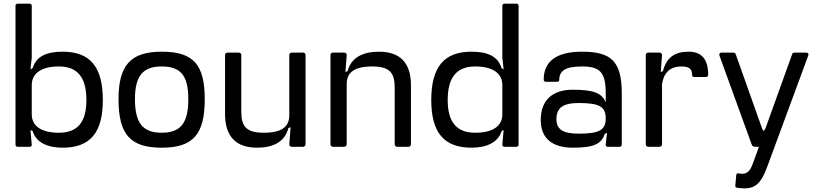

<svg xmlns="http://www.w3.org/2000/svg" viewBox="-20 -795 4434 1040"><path d="M142 -775H75C69 -775 64 -770 64 -765V-11C64 -5 69 0 75 0H142C148 0 153 -5 152 -11L145 -91L152 -87L157 -85C175 -23 238 5 319 5C469 5 537 -77 537 -253C537 -432 469 -515 319 -515C228 -515 175 -487 157 -426L152 -423L145 -419L152 -482V-765C152 -770 147 -775 142 -775ZM152 -176V-334C152 -397 203 -435 299 -435C400 -435 448 -376 448 -253C448 -133 400 -76 299 -76C203 -76 152 -113 152 -176Z M856 5C1028 5 1089 -69 1089 -258C1089 -446 1027 -515 856 -515C687 -515 622 -441 622 -258C622 -64 688 5 856 5ZM711 -258C711 -384 754 -435 856 -435C960 -435 1000 -384 1000 -258C1000 -129 959 -76 856 -76C753 -76 711 -129 711 -258Z M1635 -13V-497C1635 -505 1629 -510 1622 -510H1560C1553 -510 1547 -505 1547 -497V-171C1547 -109 1508 -76 1408 -76C1316 -76 1287 -109 1287 -189V-497C1287 -505 1281 -510 1274 -510H1212C1205 -510 1199 -505 1199 -497V-177C1199 -56 1258 5 1373 5C1458 5 1523 -26 1542 -101L1547 -103L1554 -106L1547 -13C1547 -5 1553 0 1560 0H1622C1629 0 1635 -6 1635 -13Z M1770 -497V-13C1770 -6 1776 0 1783 0H1845C1852 0 1858 -6 1858 -13V-340C1858 -401 1897 -435 1997 -435C2089 -435 2118 -402 2118 -321V-13C2118 -6 2124 0 2131 0H2193C2200 0 2206 -6 2206 -13V-333C2206 -455 2147 -515 2032 -515C1947 -515 1882 -484 1863 -410L1858 -408L1851 -404L1858 -497C1858 -505 1852 -510 1845 -510H1783C1776 -510 1770 -505 1770 -497Z M2779 -775H2712C2706 -775 2701 -770 2701 -765V-482L2708 -419L2701 -423L2697 -426C2678 -487 2626 -515 2534 -515C2385 -515 2316 -432 2316 -253C2316 -77 2385 5 2534 5C2615 5 2678 -23 2697 -85L2701 -87L2708 -91L2701 -11C2701 -5 2706 0 2712 0H2779C2784 0 2789 -5 2789 -11V-765C2789 -770 2784 -775 2779 -775ZM2405 -253C2405 -376 2454 -435 2554 -435C2651 -435 2701 -397 2701 -334V-176C2701 -113 2651 -76 2554 -76C2454 -76 2405 -133 2405 -253Z M3083 5C3196 5 3238 -15 3256 -70L3261 -72L3268 -76L3261 -11C3260 -5 3265 0 3271 0H3337C3343 0 3348 -5 3348 -11V-287C3348 -460 3294 -515 3134 -515C2995 -515 2925 -464 2925 -363C2925 -357 2930 -352 2936 -352H3000C3004 -352 3009 -355 3009 -360C3009 -412 3042 -435 3134 -435C3230 -435 3261 -403 3261 -290V-240C3241 -290 3197 -309 3083 -309C2972 -309 2909 -252 2909 -145C2909 -45 2972 5 3083 5ZM2994 -149C2994 -209 3027 -237 3115 -237C3229 -237 3261 -216 3261 -154C3261 -92 3229 -71 3115 -71C3027 -71 2994 -96 2994 -149Z M3478 -497V-13C3478 -6 3484 0 3491 0H3553C3560 0 3566 -6 3566 -13V-340C3575 -397 3606 -435 3671 -435C3714 -435 3729 -421 3729 -388C3729 -382 3734 -378 3739 -378H3805C3811 -378 3816 -383 3816 -389C3816 -474 3781 -515 3710 -515C3635 -515 3590 -484 3571 -410L3566 -408L3559 -404L3566 -497C3566 -505 3560 -510 3553 -510H3491C3484 -510 3478 -505 3478 -497Z M3877 -494 4050 -17C4055 -2 4059 0 4074 0H4091L4060 85C4042 136 4026 153 3979 144C3972 143 3969 147 3968 153L3963 210C3962 217 3966 221 3973 222C4063 235 4099 213 4140 97L4358 -494C4362 -504 4357 -510 4347 -510H4289C4275 -510 4273 -509 4270 -499L4125 -96V-99C4120 -83 4114 -83 4108 -99L3966 -499C3962 -509 3960 -510 3947 -510H3888C3879 -510 3874 -503 3877 -494Z"/></svg>

Font: Aldone Medium
Style: Regular
Weight: 500
Designer: Pietro Gregorini
Version: Version 1.500;FEAKit 1.0